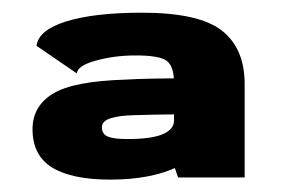

<svg xmlns="http://www.w3.org/2000/svg" viewBox="-20 -702 474 310"><path d="M267.5 -415.5H375V-566.5Q375 -624 338 -652.8Q301 -681.5 209 -681.5Q132.5 -681.5 87.2 -667.5Q42 -653.5 39 -628L104 -583.5Q105 -596 135 -604.2Q165 -612.5 199 -612.5Q237.5 -612.5 249.2 -603.8Q261 -595 261 -567.5V-434.5ZM158 -412Q225.5 -412 269.2 -433.8Q313 -455.5 313 -493.5L261 -507.5Q261 -493 242.5 -485.2Q224 -477.5 186 -477.5Q163.5 -477.5 154 -481.5Q144.5 -485.5 144.5 -496.5Q144.5 -506.5 158.5 -511Q172.5 -515.5 195.5 -516Q223 -517 276 -517.5V-575.5Q217 -575.5 183.5 -573.5Q98.5 -571 65.5 -550.8Q32.5 -530.5 32.5 -493.5Q32.5 -451 64.2 -431.5Q96 -412 158 -412Z"/></svg>

Font: Anybody SemiExpanded ExtraBold
Style: Regular
Weight: 800
Width: 6
Version: Version 1.113;gftools[0.9.25]